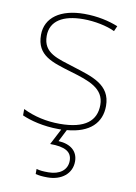

<svg xmlns="http://www.w3.org/2000/svg" viewBox="-87 -595 632 892"><g transform="rotate(10 229.0 -149.0)"><path d="M314 145C314 97 280 68 222 65L251 8C358 -1 411 -54 411 -134C411 -235 321 -258 233 -286C152 -312 83 -325 83 -407C83 -478 142 -513 238 -513C291 -513 350 -501 387 -483L398 -508C356 -525 301 -538 238 -538C126 -538 56 -489 56 -407C56 -309 131 -290 224 -262C312 -236 384 -212 384 -134C384 -60 334 -15 213 -15C151 -15 92 -28 39 -54V-24C77 -7 140 10 213 10C217 10 221 10 225 10L186 85C257 85 289 104 289 146C289 191 252 216 201 216C176 216 161 215 144 210V234C159 238 176 240 201 240C266 240 314 203 314 145Z"/></g></svg>

Font: Noto Sans Georgian Thin
Style: Regular
Weight: 100
Designer: Monotype Design Team, Akaki Razmadze
Foundry: Google LLC
Version: Version 2.005